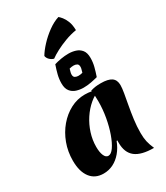

<svg xmlns="http://www.w3.org/2000/svg" viewBox="-277 -1255 1210 1401"><g transform="rotate(-30 327.5 -555.0)"><path d="M377 -148Q358 -98 327.5 -62Q297 -26 259 -7Q221 12 177 12Q106 12 67 -39Q28 -90 28 -182Q28 -258 53 -325.5Q78 -393 122 -445Q166 -497 223 -527Q280 -557 344 -557Q372 -557 403.5 -551.5Q435 -546 457 -537Q409 -521 367 -485.5Q325 -450 293.5 -402Q262 -354 244 -298Q226 -242 226 -184Q226 -138 238 -110.5Q250 -83 271 -83Q295 -83 318.5 -117Q342 -151 362 -207Q382 -263 394 -330Q406 -397 406 -464Q406 -491 404.5 -515.5Q403 -540 400 -558Q423 -565 442 -567.5Q461 -570 486 -570Q548 -570 576.5 -550Q605 -530 605 -486Q605 -462 598 -421Q591 -380 581.5 -329Q572 -278 564.5 -221.5Q557 -165 557 -110Q557 -68 564 -37Q571 -6 588 33Q482 33 432.5 -6Q383 -45 383 -127Q383 -138 383 -141Q383 -144 384 -147ZM409 -703Q412 -715 415.5 -726Q419 -737 419 -748Q419 -768 406.5 -774.5Q394 -781 380 -781Q361 -781 344 -776Q341 -764 337.5 -753Q334 -742 334 -731Q334 -711 346.5 -704.5Q359 -698 373 -698Q392 -698 409 -703ZM484 -623Q458 -616 426.5 -610Q395 -604 363 -604Q333 -604 304 -613Q275 -622 256.5 -645.5Q238 -669 238 -711Q238 -748 247 -783.5Q256 -819 269 -856Q295 -864 327 -869.5Q359 -875 390 -875Q421 -875 449.5 -866Q478 -857 496.5 -834Q515 -811 515 -768Q515 -731 506 -696Q497 -661 484 -623ZM230 -948Q250 -982 287 -1022Q324 -1062 370 -1095.5Q416 -1129 461 -1143Q471 -1135 485 -1118Q499 -1101 511 -1071.5Q523 -1042 524 -996Q475 -988 428.5 -970.5Q382 -953 344 -933Q306 -913 282 -895Q263 -900 248 -914.5Q233 -929 230 -948Z"/></g></svg>

Font: Merienda Black
Style: Regular
Weight: 900
Designer: Eduardo Rodriguez Tunni
Foundry: Eduardo Rodriguez Tunni
Version: Version 2.001